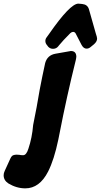

<svg xmlns="http://www.w3.org/2000/svg" viewBox="-94 -1033 553 1054"><path d="M197 -765Q182 -765 171 -776L165 -784Q155 -795 155 -808Q155 -819 162 -828Q169 -837 175 -846Q291 -1013 336 -1013Q340 -1012 348 -1012Q351 -1011 358 -1011Q386 -1008 394 -983L432 -849Q439 -829 439 -821Q439 -805 422 -790Q413 -783 403 -774.5Q393 -766 381 -766Q365 -766 354 -786L323 -846Q318 -858 307 -858Q300 -858 292 -851Q251 -810 229 -783L226 -779Q215 -765 197 -765ZM45 1Q-3 1 -48 -26Q-74 -43 -74 -71Q-74 -83 -68 -95L-37 -163Q-30 -178 -21 -181Q-12 -184 -3 -184L13 -183Q17 -182 21 -181.5Q25 -181 33 -181Q51 -181 62 -217Q82 -276 88 -347Q108 -444 124 -541Q138 -614 154 -687Q166 -730 210 -738L295 -753Q324 -753 325 -723Q325 -716 322 -703Q272 -502 233 -301L226 -266Q203 -156 170 -91Q123 1 45 1Z"/></svg>

Font: Bangerz
Style: Bold
Weight: 700
Designer: vernon adams
Foundry: Vernon Adams
Version: Version 2.10;February 7, 2025;FontCreator 13.0.0.2683 64-bit